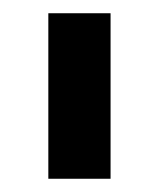

<svg xmlns="http://www.w3.org/2000/svg" viewBox="-20 -720 240 290"><path d="M53 -700H147V-450H53Z"/></svg>

Font: Retni Sans Medium
Style: Regular
Weight: 500
Designer: Vitaly Kuzmin
Foundry: ParaType Ltd.
Version: Version 1.00;March 2, 2019;FontCreator 11.5.0.2425 64-bit; t